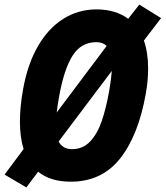

<svg xmlns="http://www.w3.org/2000/svg" viewBox="-52 -776 723 838"><path d="M51 -125.5Q35 -176.5 35 -245Q35 -310 48.5 -385Q68 -495.5 113.5 -574.2Q159 -653 224.5 -694Q290 -735 369 -735Q452 -735 507.5 -694L556 -756L651 -697L576 -599Q594.5 -546 594.5 -477.5Q594.5 -424.5 584.5 -368Q552.5 -186 472.5 -84.5Q392.5 17 256.5 17Q168 17 114.5 -26.5L63 42L-32 -14ZM424.5 -379Q433 -427.5 436 -466.5L204 -158.5Q221 -125 262.5 -125Q310 -125 341.8 -159Q373.5 -193 392.2 -248Q411 -303 424.5 -379ZM413.5 -575.5Q397 -592 368 -592Q301.5 -592 264 -531.8Q226.5 -471.5 205.5 -352Q199 -315 195.5 -285Z"/></svg>

Font: JuliaMono Black
Style: Italic
Weight: 900
Italic angle: -9°
Monospace: yes
Designer: cormullion
Foundry: corm
Version: Version 0.057; ttfautohint (v1.8.4)